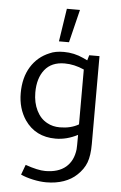

<svg xmlns="http://www.w3.org/2000/svg" viewBox="-56 -625 550 875"><g transform="rotate(5 219.5 -188.0)"><path d="M237 -435H191L214 -586H274ZM214 8Q122 8 73 -63Q38 -115 38 -185Q38 -256 68.5 -305.5Q99 -355 153 -377Q178 -389 218 -389Q265 -389 308 -369L327 -360L334 -384H381V18Q381 71 369 103Q357 135 328 162Q304 185 268.5 197.5Q233 210 189 210Q161 210 128.5 203Q96 196 72 185L89 139Q146 159 180 159Q240 159 274 130Q308 101 314 48Q315 37 315 -8V-18Q265 8 214 8ZM315 -66V-317Q270 -337 226 -337Q166 -337 135 -298Q104 -259 104 -194Q104 -147 122 -111Q140 -75 171 -59Q196 -45 229 -45Q279 -45 315 -66Z"/></g></svg>

Font: Cambay Devanagari
Style: Regular
Weight: 400
Designer: Pooja Saxena
Foundry: Pooja Saxena
Version: Version 1.180;PS 001.180;hotconv 1.0.70;makeotf.lib2.5.58329